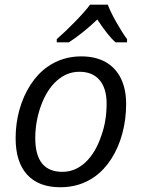

<svg xmlns="http://www.w3.org/2000/svg" viewBox="-20 -786 602 816"><path d="M46.4 -198.2Q46.4 -261.7 62.7 -320.1Q79.1 -378.4 109.6 -425.5Q140.1 -472.7 181.6 -502Q245.1 -546.4 325.2 -546.4Q385.7 -546.4 428.5 -522.5Q471.2 -498.5 493.7 -452.9Q516.1 -407.2 516.1 -343.8Q516.1 -278.8 500 -219Q483.9 -159.2 453.6 -111.6Q423.3 -64 381.8 -34.7Q319.3 9.8 236.3 9.8Q144 9.8 95.2 -43.9Q46.4 -97.7 46.4 -198.2ZM410.6 -209.5Q433.1 -271 433.1 -345.7Q433.1 -410.6 403.1 -445.8Q373 -481 317.4 -481Q264.2 -481 221.4 -442.9Q178.7 -404.8 153.8 -335.9Q129.9 -269.5 129.9 -198.7Q129.9 -55.7 245.1 -55.7Q299.8 -55.7 343 -95.9Q386.2 -136.2 410.6 -209.5ZM362.8 -766.1H438Q449.7 -735.4 474.1 -692.1Q498.5 -648.9 520 -619.6V-606H471.2Q439.5 -633.3 393.6 -703.1Q365.2 -675.8 332.3 -649.4Q299.3 -623 272.5 -606H221.2V-619.6Q256.3 -649.9 299.8 -694.6Q343.3 -739.3 362.8 -766.1Z"/></svg>

Font: Viking Open Sans
Style: Italic
Weight: 400
Italic angle: -12°
Foundry: Ascender Corporation
Version: Version 2.000